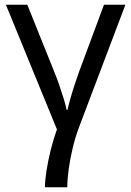

<svg xmlns="http://www.w3.org/2000/svg" viewBox="-20 -556 558 816"><path d="M513 -536 315 -13Q300 27 289 73Q278 119 272 162.5Q266 206 266 240H171Q171 212 177.5 170Q184 128 195.5 81.5Q207 35 222 -6L5 -536H96L209 -255Q220 -229 231 -197Q242 -165 251 -136Q260 -107 263 -89H267Q270 -105 278.5 -135Q287 -165 297.5 -197Q308 -229 316 -251L422 -536Z"/></svg>

Font: Noto IKEA Latin
Style: Regular
Weight: 400
Designer: Monotype Design Team
Foundry: Monotype Imaging Inc.
Version: Version 1.0